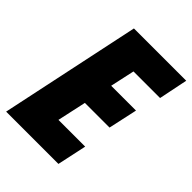

<svg xmlns="http://www.w3.org/2000/svg" viewBox="-207 -817 919 919"><g transform="rotate(45 253.0 -357.0)"><path d="M1 0H355L387 -149H206L238 -296H405L437 -443H269L296 -567H476L506 -714H152Z"/></g></svg>

Font: Noto Sans Condensed Black
Style: Italic
Weight: 900
Width: 3
Italic angle: -12°
Designer: Monotype Design Team
Foundry: Monotype Imaging Inc.
Version: Version 2.013